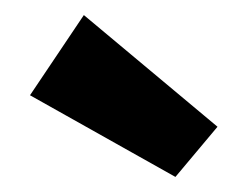

<svg xmlns="http://www.w3.org/2000/svg" viewBox="-20 -836 330 256"><path d="M213.9 -600.1 20 -709 91.8 -815.9 270 -667Z"/></svg>

Font: Zantroke
Style: Regular
Weight: 500
Foundry: gluk
Version: Version 0.36